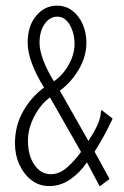

<svg xmlns="http://www.w3.org/2000/svg" viewBox="-20 -649 440 680"><path d="M333 11 288 -74Q262 -36 228 -13Q194 10 154 10Q119 10 92 -10.5Q65 -31 49 -65.5Q33 -100 33 -141Q33 -204 62 -255Q91 -306 136 -339Q109 -382 93.5 -423Q78 -464 78 -498Q78 -557 108 -593Q138 -629 182 -629Q213 -629 236.5 -611Q260 -593 273 -563Q286 -533 286 -498Q286 -449 259 -403Q232 -357 192 -328L293 -150Q313 -180 324.5 -205Q336 -230 337 -250Q337 -256 340 -259L379 -229Q365 -199 349 -169.5Q333 -140 315 -112L368 -15ZM171 -361Q203 -383 223.5 -420Q244 -457 244 -493Q244 -532 227 -561Q210 -590 183 -590Q156 -590 138 -564Q120 -538 120 -497Q120 -472 133 -436.5Q146 -401 171 -361ZM160 -32Q190 -32 217.5 -56Q245 -80 267 -111L157 -304Q124 -280 101.5 -237Q79 -194 79 -151Q79 -98 102 -65Q125 -32 160 -32Z"/></svg>

Font: Inconsolata Condensed Light
Style: Regular
Weight: 300
Width: 3
Monospace: yes
Designer: Raph Levien, Cyreal, Brenton Simpson
Foundry: Raph Levien, Cyreal, Google
Version: Version 3.001; ttfautohint (v1.8.2.53-6de2)